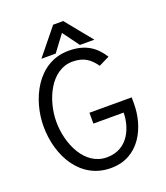

<svg xmlns="http://www.w3.org/2000/svg" viewBox="-163 -1019 992 1145"><g transform="rotate(-20 333.0 -446.5)"><path d="M510.7 -739.3 374 -907.2H310.1L174.8 -740.2H265.6L342.8 -843.3L418.9 -739.3ZM341.8 14.2H344.7C526.4 14.2 602.1 -155.8 602.1 -297.9V-339.8H334V-271H525.9C525.9 -189.9 484.9 -54.2 341.8 -54.2C202.6 -54.2 129.9 -214.4 129.9 -356.9C129.9 -490.2 202.1 -661.1 342.8 -661.1C417 -661.1 454.1 -628.9 487.8 -582C487.8 -582 528.8 -602.1 555.2 -615.2C511.2 -684.1 452.1 -730 342.8 -730C142.1 -730 48.8 -522.9 48.8 -356.9C48.8 -165.5 152.3 14.2 341.8 14.2Z"/></g></svg>

Font: Tuffy
Style: Regular
Weight: 500
Designer: Thatcher Ulrich, Karoly Barta and Michael Everson
Version: Version 001.270